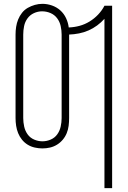

<svg xmlns="http://www.w3.org/2000/svg" viewBox="-20 -765 665 1000"><path d="M524 215V-667Q507 -648 486 -632.5Q465 -617 441 -606.5Q417 -596 391.5 -591Q366 -586 340 -585V-150Q340 -130 337.5 -110Q335 -90 327.5 -71.5Q320 -53 307 -37.5Q294 -22 277 -11.5Q260 -1 240.5 3.5Q221 8 201 8Q181 8 161 3.5Q141 -1 124 -11.5Q107 -22 94.5 -37.5Q82 -53 74.5 -71.5Q67 -90 64 -110Q61 -130 61 -150V-585Q61 -605 64 -625Q67 -645 74.5 -663.5Q82 -682 94.5 -698Q107 -714 124.5 -724Q142 -734 161.5 -739.5Q181 -745 201 -745Q226 -745 250.5 -736.5Q275 -728 294 -711Q313 -694 324 -670.5Q335 -647 338 -622Q367 -623 394.5 -630.5Q422 -638 446.5 -653Q471 -668 491 -689Q511 -710 524 -735H564V215ZM201 -29Q223 -29 244 -38Q265 -47 278 -65Q291 -83 296 -105.5Q301 -128 301 -150V-585Q301 -607 296 -629.5Q291 -652 277.5 -670Q264 -688 243 -697Q222 -706 199 -706Q177 -706 156.5 -696.5Q136 -687 123 -669Q110 -651 105.5 -629Q101 -607 101 -585V-150Q101 -128 106 -105.5Q111 -83 124 -65Q137 -47 158 -38Q179 -29 201 -29Z"/></svg>

Font: Zed Sans Extralight
Style: Regular
Weight: 200
Designer: Belleve Invis
Foundry: Belleve Invis
Version: Version 1.0.0; ttfautohint (v1.8.4)